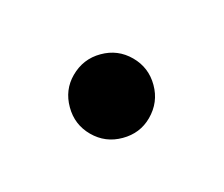

<svg xmlns="http://www.w3.org/2000/svg" viewBox="-45 -508 403 346"><g transform="rotate(30 156.0 -335.0)"><path d="M156.2 -256.8Q124 -256.8 101.1 -279.8Q78.1 -302.7 78.1 -334Q78.1 -367.2 101.1 -390.1Q124 -413.1 156.2 -413.1Q188.5 -413.1 211.4 -390.1Q234.4 -367.2 234.4 -334Q234.4 -302.7 211.4 -279.8Q188.5 -256.8 156.2 -256.8Z"/></g></svg>

Font: Sen
Style: Bold
Weight: 700
Designer: Kosal Sen, Philatype
Foundry: Philatype
Version: Version 2.000;gftools[0.9.31]